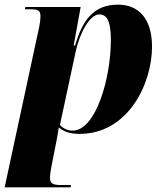

<svg xmlns="http://www.w3.org/2000/svg" viewBox="-38 -566 699 826"><path d="M131 -452 -18 240H266L267 230H227C189 230 177 224 177 198C177 188 178 179 182 157L206 35C210 13 213 -3 215 -18C236 0 262 10 304 10C514 10 616 -207 616 -365C616 -492 553 -546 470 -546C366 -546 317 -481 285 -370H279L309 -536H71L69 -526H96C134 -526 136 -515 136 -492C136 -483 134 -468 131 -452ZM274 -4C252 -4 232 -14 220 -29L288 -346C304 -420 347 -504 389 -504C419 -504 439 -480 439 -395C439 -228 374 -4 274 -4Z"/></svg>

Font: Noto Serif Display SemiCondensed Black
Style: Italic
Weight: 900
Width: 4
Italic angle: -12°
Designer: Monotype Design Team
Foundry: Monotype Imaging Inc.
Version: Version 2.009